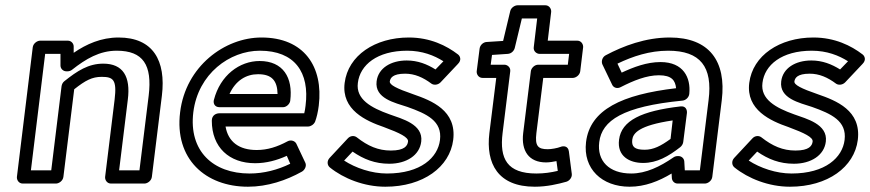

<svg xmlns="http://www.w3.org/2000/svg" viewBox="-20 -670 3295 727"><path d="M97 -25 151 -466H209V-422C209 -409 220 -400 231 -400H236C242 -400 248 -402 253 -406C305 -447 357 -478 422 -478C522 -478 557 -424 543 -308L508 -25H431L464 -293C475 -380 446 -429 371 -429C315 -429 273 -402 223 -362C217 -357 214 -350 213 -343L174 -25ZM44 0C43 11 51 25 66 25H192C203 25 218 15 220 0L261 -332C304 -366 329 -379 365 -379C409 -379 423 -368 414 -293L378 0C377 11 385 25 400 25H527C538 25 553 15 555 0L593 -308C609 -440 560 -528 429 -528C363 -528 307 -503 259 -470V-494C259 -505 250 -516 237 -516H132C121 -516 106 -506 104 -491Z M712 -245C730 -391 850 -478 964 -478C1096 -478 1153 -396 1137 -270C1136 -260 1134 -249 1132 -241H810C800 -241 782 -235 782 -213C782 -112 848 -52 946 -52C988 -52 1029 -63 1066 -80L1079 -50C1032 -27 979 -13 925 -13C787 -13 694 -98 712 -245ZM662 -245C640 -68 758 37 919 37C993 37 1064 13 1123 -20C1134 -26 1142 -42 1136 -54L1102 -126C1097 -136 1082 -142 1069 -135C1030 -114 993 -102 952 -102C885 -102 844 -133 834 -191H1147C1156 -191 1168 -198 1173 -209C1179 -225 1184 -246 1187 -270C1205 -418 1131 -528 970 -528C831 -528 683 -419 662 -245ZM812 -264H1051C1066 -264 1078 -278 1079 -289C1090 -376 1052 -439 963 -439C887 -439 814 -385 790 -292C787 -282 790 -264 812 -264ZM849 -314C872 -365 912 -389 957 -389C1009 -389 1030 -365 1031 -314Z M1283 -62 1315 -96C1357 -67 1400 -50 1454 -50C1519 -50 1569 -82 1575 -134C1583 -200 1502 -220 1455 -237C1385 -262 1327 -294 1335 -356C1343 -424 1408 -478 1522 -478C1579 -478 1624 -460 1659 -438L1629 -407C1597 -427 1562 -441 1520 -441C1460 -441 1412 -412 1406 -362C1398 -297 1475 -281 1523 -265C1596 -239 1655 -212 1646 -140C1638 -74 1574 -13 1445 -13C1387 -13 1326 -34 1283 -62ZM1228 -72C1217 -60 1219 -44 1229 -36C1281 6 1359 37 1439 37C1583 37 1683 -38 1696 -140C1710 -252 1614 -289 1545 -313C1481 -335 1454 -349 1456 -362C1458 -374 1466 -391 1514 -391C1550 -391 1582 -377 1614 -353C1623 -347 1638 -348 1648 -358L1714 -428C1729 -443 1722 -458 1714 -464C1671 -497 1609 -528 1528 -528C1400 -528 1298 -460 1285 -356C1272 -254 1366 -212 1433 -189C1495 -166 1527 -150 1525 -134C1523 -118 1512 -100 1460 -100C1412 -100 1373 -117 1331 -150C1322 -157 1307 -157 1297 -146Z M1883 -166 1912 -400C1914 -415 1901 -425 1890 -425H1838L1843 -462L1903 -466C1916 -467 1926 -477 1929 -488L1956 -600H2014L2001 -491C1999 -476 2012 -466 2023 -466H2135L2130 -425H2018C2003 -425 1991 -411 1990 -400L1961 -166C1953 -99 1982 -55 2048 -55C2061 -55 2077 -58 2087 -60L2092 -23C2067 -17 2040 -13 2011 -13C1900 -13 1871 -69 1883 -166ZM1833 -166C1819 -51 1865 37 2005 37C2051 37 2093 27 2125 18C2137 14 2147 1 2145 -12L2134 -97C2131 -118 2113 -118 2103 -114C2090 -109 2068 -105 2054 -105C2017 -105 2005 -117 2011 -166L2037 -375H2149C2160 -375 2175 -385 2177 -400L2188 -491C2189 -502 2181 -516 2166 -516H2054L2067 -625C2068 -636 2060 -650 2045 -650H1940C1929 -650 1915 -641 1912 -628L1885 -515L1822 -511C1810 -510 1798 -500 1796 -486L1785 -400C1784 -389 1792 -375 1807 -375H1859Z M2249 -132C2259 -214 2339 -267 2564 -289C2577 -290 2589 -302 2590 -315C2596 -376 2568 -435 2481 -435C2429 -435 2379 -416 2334 -395L2318 -429C2376 -457 2440 -478 2510 -478C2632 -478 2679 -417 2663 -291L2630 -25H2573L2571 -59C2570 -71 2560 -79 2549 -79H2546C2540 -79 2534 -77 2530 -74C2479 -39 2426 -13 2370 -13C2286 -13 2240 -61 2249 -132ZM2199 -132C2187 -31 2259 37 2364 37C2422 37 2475 16 2523 -13L2524 5C2525 15 2533 25 2546 25H2649C2660 25 2675 15 2677 0L2713 -291C2731 -439 2665 -528 2516 -528C2424 -528 2340 -496 2274 -461C2260 -454 2256 -437 2261 -426L2298 -349C2303 -338 2317 -333 2330 -340C2379 -365 2428 -385 2475 -385C2524 -385 2537 -365 2540 -336C2335 -312 2214 -255 2199 -132ZM2324 -141C2316 -79 2363 -53 2415 -53C2468 -53 2511 -78 2556 -113C2562 -118 2566 -125 2567 -132L2581 -242C2582 -252 2578 -270 2556 -267C2410 -250 2333 -214 2324 -141ZM2374 -141C2377 -165 2398 -195 2527 -214L2519 -144C2482 -117 2454 -103 2421 -103C2382 -103 2371 -115 2374 -141Z M2815 -62 2847 -96C2889 -67 2932 -50 2986 -50C3051 -50 3101 -82 3107 -134C3115 -200 3034 -220 2987 -237C2917 -262 2859 -294 2867 -356C2875 -424 2940 -478 3054 -478C3111 -478 3156 -460 3191 -438L3161 -407C3129 -427 3094 -441 3052 -441C2992 -441 2944 -412 2938 -362C2930 -297 3007 -281 3055 -265C3128 -239 3187 -212 3178 -140C3170 -74 3106 -13 2977 -13C2919 -13 2858 -34 2815 -62ZM2760 -72C2749 -60 2751 -44 2761 -36C2813 6 2891 37 2971 37C3115 37 3215 -38 3228 -140C3242 -252 3146 -289 3077 -313C3013 -335 2986 -349 2988 -362C2990 -374 2998 -391 3046 -391C3082 -391 3114 -377 3146 -353C3155 -347 3170 -348 3180 -358L3246 -428C3261 -443 3254 -458 3246 -464C3203 -497 3141 -528 3060 -528C2932 -528 2830 -460 2817 -356C2804 -254 2898 -212 2965 -189C3027 -166 3059 -150 3057 -134C3055 -118 3044 -100 2992 -100C2944 -100 2905 -117 2863 -150C2854 -157 2839 -157 2829 -146Z"/></svg>

Font: Falling Sky
Style: ExtOuObl
Weight: 400
Designer: Paul D. Hunt
Foundry: Adobe Systems Incorporated
Version: Version 1.02